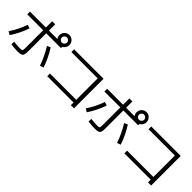

<svg xmlns="http://www.w3.org/2000/svg" viewBox="225 -2044 3299 3299"><g transform="rotate(45 1875.0 -394.0)"><path d="M298.8 14.6C330.1 17.3 356.1 18.6 377 18.6C416 18.6 444.3 15.1 461.9 8.3C479.5 1.5 491.5 -10.9 498 -28.8C504.6 -46.7 507.8 -75.2 507.8 -114.3V-769.5H433.6V-121.1C433.6 -96.4 432.5 -79.4 430.2 -70.3C427.9 -61.2 422.4 -55.3 413.6 -52.7C404.8 -50.1 388 -48.8 363.3 -48.8C342.4 -48.8 318.7 -49.8 292 -51.8C265.3 -53.7 242.2 -56.3 222.7 -59.6L217.8 5.9C240.6 9.1 267.6 12 298.8 14.6ZM114.7 -272.9C87.7 -218.6 57.9 -167.3 25.4 -119.1L85 -84C119.5 -135.4 150.6 -189.3 178.2 -245.6C205.9 -301.9 228.2 -356.4 245.1 -409.2L179.7 -429.7C163.4 -379.6 141.8 -327.3 114.7 -272.9ZM754.9 -251.5C782.2 -194.5 806 -137.4 826.2 -80.1L891.6 -102.5C872.7 -159.8 849.4 -217.3 821.8 -274.9C794.1 -332.5 764.3 -385.7 732.4 -434.6L669.9 -407.2C699.2 -360.4 727.5 -308.4 754.9 -251.5ZM46.9 -617.2V-550.8H866.2V-617.2ZM749.5 -584C768.1 -572.9 788.4 -567.4 810.5 -567.4C833.3 -567.4 854 -572.9 872.6 -584C891.1 -595.1 905.8 -609.9 916.5 -628.4C927.2 -647 932.6 -667.3 932.6 -689.5C932.6 -711.6 927.2 -732.1 916.5 -751C905.8 -769.9 891.1 -784.8 872.6 -795.9C854 -807 833.3 -812.5 810.5 -812.5C788.4 -812.5 768.1 -807 749.5 -795.9C731 -784.8 716.3 -769.9 705.6 -751C694.8 -732.1 689.5 -711.6 689.5 -689.5C689.5 -667.3 694.8 -647 705.6 -628.4C716.3 -609.9 731 -595.1 749.5 -584ZM841.8 -636.7C832 -630.9 821.6 -627.9 810.5 -627.9C799.5 -627.9 789.2 -630.9 779.8 -636.7C770.3 -642.6 762.7 -650.2 756.8 -659.7C751 -669.1 748 -679 748 -689.5C748 -701.2 751 -711.8 756.8 -721.2C762.7 -730.6 770.3 -738.1 779.8 -743.7C789.2 -749.2 799.5 -752 810.5 -752C822.3 -752 832.8 -749.2 842.3 -743.7C851.7 -738.1 859.2 -730.6 864.7 -721.2C870.3 -711.8 873 -701.2 873 -689.5C873 -679 870.3 -669.1 864.7 -659.7C859.2 -650.2 851.6 -642.6 841.8 -636.7Z M1680.7 -42V23.4H1756.8V-695.3H1041V-628.9H1680.7V-107.4H1041V-42Z M2173.8 14.6C2205.1 17.3 2231.1 18.6 2252 18.6C2291 18.6 2319.3 15.1 2336.9 8.3C2354.5 1.5 2366.5 -10.9 2373 -28.8C2379.6 -46.7 2382.8 -75.2 2382.8 -114.3V-769.5H2308.6V-121.1C2308.6 -96.4 2307.5 -79.4 2305.2 -70.3C2302.9 -61.2 2297.4 -55.3 2288.6 -52.7C2279.8 -50.1 2263 -48.8 2238.3 -48.8C2217.4 -48.8 2193.7 -49.8 2167 -51.8C2140.3 -53.7 2117.2 -56.3 2097.7 -59.6L2092.8 5.9C2115.6 9.1 2142.6 12 2173.8 14.6ZM1989.7 -272.9C1962.7 -218.6 1932.9 -167.3 1900.4 -119.1L1960 -84C1994.5 -135.4 2025.6 -189.3 2053.2 -245.6C2080.9 -301.9 2103.2 -356.4 2120.1 -409.2L2054.7 -429.7C2038.4 -379.6 2016.8 -327.3 1989.7 -272.9ZM2629.9 -251.5C2657.2 -194.5 2681 -137.4 2701.2 -80.1L2766.6 -102.5C2747.7 -159.8 2724.4 -217.3 2696.8 -274.9C2669.1 -332.5 2639.3 -385.7 2607.4 -434.6L2544.9 -407.2C2574.2 -360.4 2602.5 -308.4 2629.9 -251.5ZM1921.9 -617.2V-550.8H2741.2V-617.2ZM2624.5 -584C2643.1 -572.9 2663.4 -567.4 2685.5 -567.4C2708.3 -567.4 2729 -572.9 2747.6 -584C2766.1 -595.1 2780.8 -609.9 2791.5 -628.4C2802.2 -647 2807.6 -667.3 2807.6 -689.5C2807.6 -711.6 2802.2 -732.1 2791.5 -751C2780.8 -769.9 2766.1 -784.8 2747.6 -795.9C2729 -807 2708.3 -812.5 2685.5 -812.5C2663.4 -812.5 2643.1 -807 2624.5 -795.9C2606 -784.8 2591.3 -769.9 2580.6 -751C2569.8 -732.1 2564.5 -711.6 2564.5 -689.5C2564.5 -667.3 2569.8 -647 2580.6 -628.4C2591.3 -609.9 2606 -595.1 2624.5 -584ZM2716.8 -636.7C2707 -630.9 2696.6 -627.9 2685.5 -627.9C2674.5 -627.9 2664.2 -630.9 2654.8 -636.7C2645.3 -642.6 2637.7 -650.2 2631.8 -659.7C2626 -669.1 2623 -679 2623 -689.5C2623 -701.2 2626 -711.8 2631.8 -721.2C2637.7 -730.6 2645.3 -738.1 2654.8 -743.7C2664.2 -749.2 2674.5 -752 2685.5 -752C2697.3 -752 2707.8 -749.2 2717.3 -743.7C2726.7 -738.1 2734.2 -730.6 2739.7 -721.2C2745.3 -711.8 2748 -701.2 2748 -689.5C2748 -679 2745.3 -669.1 2739.7 -659.7C2734.2 -650.2 2726.6 -642.6 2716.8 -636.7Z M3555.7 -42V23.4H3631.8V-695.3H2916V-628.9H3555.7V-107.4H2916V-42Z"/></g></svg>

Font: Pretendard Variable
Style: Regular
Weight: 400
Designer: Base glyphs from Inter by Rasmus Andersson; Hangeul glyphs from Noto Sans CJK(Source Han Sans) by Jang Soo-young and Kan
Foundry: Kil Hyung-jin
Version: Version 1.309;Glyphs 3.2 (3225)